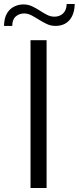

<svg xmlns="http://www.w3.org/2000/svg" viewBox="-75 -936 392 956"><path d="M77 0V-736H157V0ZM-55 -807Q-54 -847 -40 -870Q-26 -893 -4 -903.5Q18 -914 41 -914Q65 -914 85 -904.5Q105 -895 123.5 -883Q142 -871 159.5 -862Q177 -853 196 -853Q222 -853 239 -869Q256 -885 257 -916H297Q296 -865 271 -836Q246 -807 201 -807Q178 -807 158 -816.5Q138 -826 119 -838Q100 -850 82 -859.5Q64 -869 45 -869Q21 -869 3.5 -854Q-14 -839 -14 -807Z"/></svg>

Font: Exo Thin
Style: Regular
Weight: 400
Version: Version 2.000